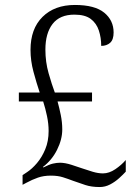

<svg xmlns="http://www.w3.org/2000/svg" viewBox="-20 -744 553 774"><path d="M382 10Q349 10 324.5 2Q300 -6 275 -15Q254 -23 233.5 -29.5Q213 -36 185 -36Q156 -36 133 -28Q110 -20 86 -7L71 1V-38L89 -50Q109 -63 129 -86.5Q149 -110 162.5 -142.5Q176 -175 176 -216Q176 -245 169.5 -276Q163 -307 154 -335H56V-371H140Q127 -410 115 -454.5Q103 -499 103 -543Q103 -628 151.5 -676Q200 -724 282 -724Q362 -724 400 -693Q438 -662 438 -613Q438 -584 424 -571.5Q410 -559 388 -559Q388 -592 378.5 -621Q369 -650 346 -667.5Q323 -685 280 -685Q221 -685 192 -647.5Q163 -610 163 -544Q163 -494 176 -448.5Q189 -403 201 -371H351V-335H212Q219 -310 225 -280.5Q231 -251 231 -222Q231 -182 210 -140Q189 -98 153 -71L155 -69Q178 -81 193.5 -84.5Q209 -88 222 -88Q242 -88 268.5 -79.5Q295 -71 312 -65Q332 -58 354 -51.5Q376 -45 395 -45Q420 -45 445 -62Q470 -79 487 -99V-52Q477 -41 460.5 -26Q444 -11 424 -0.5Q404 10 382 10Z"/></svg>

Font: Noto Serif Tamil SemiCondensed Light
Style: Regular
Weight: 300
Width: 4
Designer: Indian Type Foundry, Tom Grace, and the Monotype Design Team
Foundry: Monotype Imaging Inc.
Version: Version 2.004; ttfautohint (v1.8.4.7-5d5b)